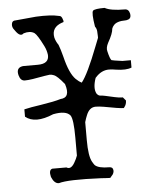

<svg xmlns="http://www.w3.org/2000/svg" viewBox="-50 -699 600 755"><g transform="rotate(-5 250.0 -321.5)"><path d="M318 9Q188 3 152 14Q134 14 123 -13Q116 -41 131 -45H187Q206 -33 223 -68Q226 -72 232 -88V-159Q232 -231 221 -247Q204 -268 153 -258Q80 -227 42 -258V-287Q67 -293 109 -299Q135 -303 154.5 -307Q174 -311 187 -315Q228 -317 210 -372Q182 -407 168 -411Q161 -414 153 -414Q149 -414 132 -411Q115 -408 86 -403Q67 -400 54 -400Q37 -400 31 -422Q24 -448 43 -455Q49 -457 54 -457H110Q155 -457 153 -492Q152 -500 149.5 -509Q147 -518 142 -528Q119 -574 108 -582Q91 -593 65 -585Q51 -571 32 -599Q17 -616 25 -633Q27 -636 32 -638Q32 -638 54 -640Q76 -642 119 -646Q177 -649 210 -641Q220 -641 224 -625Q229 -614 220 -614Q176 -599 184 -558Q186 -550 189.5 -542.5Q193 -535 198 -528Q205 -510 213 -479Q229 -413 253 -389Q264 -378 276 -372Q301 -403 342 -509Q346 -520 349.5 -528Q353 -536 355 -542Q355 -542 355 -549Q355 -556 354 -569Q353 -579 347 -587Q338 -642 345 -650Q352 -657 391 -657Q414 -644 470 -644Q485 -644 489 -626Q493 -605 475 -602Q473 -601 470 -601Q433 -601 421 -585Q417 -581 414 -573Q413 -554 393 -519Q383 -500 387 -486Q394 -456 400 -450Q405 -448 443 -443H476V-414Q455 -405 415 -411Q399 -414 387 -414Q357 -414 334 -388L332 -386Q318 -346 330 -324Q336 -316 343 -315Q350 -315 364 -312Q378 -309 400 -304Q408 -302 416.5 -301Q425 -300 432 -300L443 -287Q443 -272 435 -262L432 -258Q415 -258 353 -270Q335 -273 322 -273Q297 -273 285 -242Q281 -233 276 -216V-145Q276 -82 289 -59Q291 -55 293.5 -51.5Q296 -48 298 -45Q312 -31 355 -31Q369 -31 370 -18Q371 -11 366 -2L355 11Q351 11 341.5 10.5Q332 10 318 9Z"/></g></svg>

Font: New Tegomin
Style: Regular
Weight: 400
Designer: Kyosuke Nagai
Version: Version 1.000